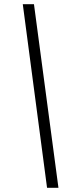

<svg xmlns="http://www.w3.org/2000/svg" viewBox="-20 -730 380 910"><path d="M88 -710 203 160H257L141 -710Z"/></svg>

Font: Cambridge Sans Italic
Style: Regular
Weight: 400
Italic angle: -11°
Version: Version 2.000;PS 002.000;hotconv 1.0.88;makeotf.lib2.5.64775